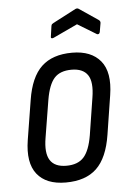

<svg xmlns="http://www.w3.org/2000/svg" viewBox="-50 -704 507 750"><g transform="rotate(-5 203.0 -329.0)"><path d="M178 8Q101 8 65.5 -37Q30 -82 44 -170L69 -325Q83 -414 126 -454.5Q169 -495 246 -495Q321 -495 357.5 -450.5Q394 -406 380 -317L356 -164Q342 -74 299 -33Q256 8 178 8ZM186 -57Q231 -57 254 -82.5Q277 -108 287 -167L310 -313Q320 -374 301.5 -401.5Q283 -429 238 -429Q193 -429 170.5 -404Q148 -379 138 -320L114 -173Q104 -114 122 -85.5Q140 -57 186 -57ZM179 -559Q174 -557 171 -558.5Q168 -560 169 -564L175 -606Q176 -611 178 -613Q180 -615 184 -617L274 -664Q281 -667 286 -664L360 -614Q368 -609 367 -601L361 -566Q360 -561 356.5 -559Q353 -557 349 -559L275 -604Z"/></g></svg>

Font: Sofia Sans Condensed
Style: Italic
Weight: 400
Italic angle: -9°
Designer: Botio Nikoltchev, Ani Petrova
Foundry: lettersoup
Version: Version 4.101